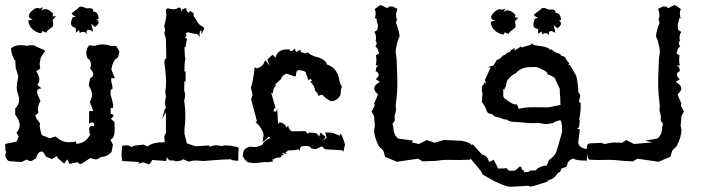

<svg xmlns="http://www.w3.org/2000/svg" viewBox="-22 -614 2708 734"><path d="M16.6 2.4Q4.4 2.4 -2.4 -19.5L1.5 -33.7L-1.5 -39.1L-2 -64L41.5 -72.8L49.3 -92.8L41 -106.9Q53.2 -120.1 53.2 -135.7Q53.2 -152.8 36.1 -175.8V-198.7Q51.3 -214.4 51.3 -231.9Q51.3 -242.7 46.6 -255.1Q42 -267.6 42 -277.3Q42 -294.9 44.9 -305.4Q47.9 -315.9 47.9 -323.7L38.1 -353.5Q36.6 -370.6 36.6 -377.9L37.6 -382.8H34.7Q22 -402.3 20 -429.2Q34.7 -441.4 56.2 -441.4Q71.8 -441.4 84 -438.5L89.8 -441.4L110.4 -440.4Q114.3 -435.5 132.3 -429Q150.4 -422.4 150.4 -418Q132.8 -396.5 132.3 -386.7L129.4 -368.7L131.8 -352.5L116.7 -341.3Q128.4 -323.7 128.4 -311Q128.4 -297.9 120.6 -289.6L136.7 -275.9Q119.6 -275.9 119.6 -262.7Q119.6 -254.4 132.8 -229Q122.6 -209 122.6 -196.8L124.5 -185.1Q124.5 -180.2 118.9 -177.7Q113.3 -175.3 113.3 -172.9Q113.3 -164.1 130.9 -143.1L129.9 -135.3Q129.9 -121.1 138.2 -97.2L168.5 -85.4L190.4 -92.3Q213.9 -70.3 241.2 -70.3Q257.8 -70.3 268.1 -73.7L269.5 -64.5Q302.2 -64.5 322.8 -98.6Q318.8 -107.4 318.8 -119.6Q318.8 -132.3 330.1 -132.3L337.4 -131.3L337.9 -136.2Q337.9 -146 331.1 -146Q325.7 -146 318.4 -141.1L318.8 -189.5H334.5L321.3 -224.6Q329.6 -236.8 329.6 -253.4Q329.6 -266.6 317.4 -287.1L322.3 -314.5Q334.5 -320.8 334.5 -330.1Q334.5 -338.9 322.8 -351.6L325.7 -364.7Q325.7 -384.8 313.5 -390.1Q308.1 -399.4 308.1 -412.1Q308.1 -426.8 318.4 -440.9L338.9 -438.5Q358.9 -444.3 366.7 -444.3Q385.7 -444.3 401.9 -438.5H421.9L434.6 -417.5L429.2 -394.5Q409.2 -384.8 403.8 -348.1L417 -314.5L403.3 -315.4V-301.8Q408.2 -285.2 408.2 -278.8Q408.2 -271.5 400.9 -271V-252.4Q410.6 -219.2 410.6 -210.4Q410.6 -200.7 407.7 -200.7L401.4 -201.7L400.9 -178.2Q412.1 -177.7 412.1 -172.4Q412.1 -168 401.9 -159.7L415.5 -147.5L416.5 -123Q416.5 -83.5 399.9 -80.6L409.7 -60.5L404.3 -32.7Q388.2 -14.6 363.8 -13.7Q352.5 -4.4 342.8 -4.4L326.2 -9.3Q320.3 -9.3 305.9 1.7Q291.5 12.7 285.6 12.7Q279.3 12.7 274.9 5.9L243.7 12.7L235.4 -4.9L223.1 11.2L199.2 -9.3L195.3 -17.1L176.3 -5.9L153.3 -15.6Q144 -34.7 138.7 -34.7Q121.6 -34.7 116.2 -8.8L98.1 1.5Q86.4 1.5 80.1 -3.9L60.1 5.4ZM135.6 -486.6Q115.8 -489.2 101.1 -503.3Q86.4 -517.3 86.4 -535.8L103.5 -540.2Q88.1 -543.7 88.1 -552.5Q88.1 -562.2 100.4 -572.9Q112.7 -583.7 120.7 -583.7Q125.5 -583.7 129.4 -581.1L142.6 -586.3L134.7 -572.7Q142.6 -579.3 151 -579.3Q165 -579.3 180.9 -562.2L179.1 -552.1L192.3 -551.2L179.1 -538L181.7 -522.6Q181.7 -515.1 178 -511.4Q174.3 -507.7 169.7 -504.6Q165 -501.5 160.9 -498.2Q156.7 -494.9 155.8 -488.8L140.4 -495.4ZM309.6 -483.1Q304.8 -492.3 296.4 -492.3Q289.9 -492.3 282.8 -487.9L280.2 -499.3L268.3 -488.8L267.4 -507.7Q249.4 -510.3 249.4 -525.7Q249.4 -533.2 255.6 -548.1L268.3 -550.3Q252.1 -557.3 252.1 -562.6Q252.1 -563.9 255.6 -566.6Q275.8 -580.2 278.4 -584.4Q281.1 -588.5 287.7 -588.5Q295.1 -588.5 309.2 -581.9L318.9 -582.8Q334.2 -582.8 334.2 -573.2L335.1 -569.6Q353.1 -569.6 355.3 -542.4L347.4 -540.2Q354.9 -534.9 354.9 -528.8Q354.9 -520.4 341.3 -510.8L327.2 -523.1L333.8 -493.2Q322.8 -500.2 316.2 -500.2Q308.7 -500.2 308.7 -490.1Z M445.3 1.5 442.4 -19.5 444.3 -53.7Q445.3 -58.6 467.8 -58.6L481 -51.8L492.2 -57.6L526.9 -61L542.5 -54.2Q560.1 -70.3 607.9 -70.3L606 -94.2L612.3 -105.5V-185.5L598.1 -159.2L607.9 -196.8L612.3 -200.7Q608.9 -211.4 608.9 -222.2Q608.9 -232.9 612.3 -242.2L609.9 -264.6Q612.8 -277.3 612.8 -301.3Q612.8 -324.7 608.9 -356L606.4 -374.5Q606.4 -388.7 613.8 -391.6L612.3 -463.9L606 -489.3L609.4 -497.6L606 -514.6Q606 -519 609.9 -531.2Q613.8 -543.5 613.8 -556.6L612.3 -577.6L619.1 -582.5Q631.8 -578.6 641.1 -578.6Q652.8 -578.6 659.7 -584.5H668.5L671.9 -568.4L674.3 -577.6Q684.1 -583 689.9 -583Q689.9 -568.4 700.7 -564.9L703.6 -572.8L718.3 -564V-552.7L738.3 -522L759.3 -507.3L748.5 -483.4L747.6 -498L742.2 -494.1L740.2 -471.7Q736.3 -483.4 729.5 -483.4Q723.1 -483.4 696.8 -490.7L689 -487.8Q689 -480 692.4 -480L685.1 -468.8L692.9 -466.3L687 -433.1L683.1 -433.6Q684.1 -389.2 687.5 -389.2Q683.1 -383.8 683.1 -339.8L687.5 -341.8V-300.3L683.1 -305.2L682.1 -268.1Q685.5 -259.8 685.5 -251Q685.5 -241.2 682.1 -228.5Q686.5 -200.7 686.5 -167.5Q686.5 -146.5 683.1 -119.1V-103L692.4 -65.9L725.6 -54.7Q734.4 -54.7 778.8 -58.1L777.8 -53.2L802.2 -59.1L827.1 -55.7Q834 -58.1 841.3 -58.1Q859.4 -58.1 868.7 -54.7Q889.2 -53.2 890.1 -47.9L888.7 0.5Q866.7 0.5 860.4 -4.9Q828.6 -4.9 756.3 1.5L724.6 -0.5Q716.3 -0.5 699.2 3.9L677.7 -5.4Q671.4 2.4 647.9 2.4Q647.9 -1 625.5 -1L615.2 -12.7L613.8 1.5L560.5 -2.4L548.8 14.6L524.9 6.3L505.4 12.2L510.3 5.4Z M927.2 6.8Q912.6 -2.9 911.6 -8.3L905.8 -16.6L908.7 -34.7Q912.1 -46.9 931.6 -53.2L956.1 -51.8L980.5 -59.6Q988.3 -79.1 1011.7 -85.9L1006.3 -91.8L981.9 -70.8L985.8 -100.6Q978.5 -127.4 954.6 -147.9L960.4 -150.4L938 -234.4L943.8 -250.5L937 -280.8Q941.9 -282.2 952.1 -357.9L958 -352.5Q985.4 -359.4 988.8 -379.4L994.1 -382.8L1008.3 -362.3L1000 -386.7L1020.5 -404.8L1031.2 -393.1Q1035.6 -417.5 1063 -424.3L1086.9 -425.3L1084.5 -421.4L1090.3 -418Q1099.1 -420.4 1104.5 -428.7L1110.4 -415L1125.5 -424.3L1128.9 -414.6L1146.5 -409.7L1155.3 -414.1Q1157.7 -407.7 1180.7 -398.4Q1225.1 -387.7 1227.1 -367.7Q1262.7 -357.9 1273.4 -316.4Q1278.8 -288.1 1285.6 -282.2Q1280.8 -275.9 1279.8 -252.9Q1271.5 -231 1247.1 -227.1Q1233.9 -227.5 1209 -252.4L1194.8 -247.6L1191.9 -257.8L1182.6 -267.1Q1181.2 -286.6 1162.1 -303.2H1172.4L1164.6 -313L1157.2 -306.6L1147 -335.9Q1147 -343.3 1119.6 -346.2Q1109.4 -345.2 1109.4 -323.7L1104 -321.8L1073.7 -332.5Q1057.6 -327.6 1052.2 -311.5L1030.8 -292L1032.2 -286.1Q1023.9 -281.2 1020 -255.9L1014.2 -260.3L1031.2 -202.6Q1023.9 -200.7 1023.9 -188L1034.2 -187.5L1037.6 -200.2L1041 -140.1L1046.4 -146Q1066.4 -145 1072.8 -126.5L1080.1 -133.8Q1081.5 -116.7 1094.7 -111.8L1145.5 -112.8Q1151.4 -106.9 1153.8 -103L1159.2 -105L1156.7 -107.4L1176.8 -106.4Q1190.9 -106.4 1198.2 -91.8L1203.1 -107.4L1223.1 -90.3L1212.9 -77.6L1227.1 -87.4L1220.7 -107.9L1249 -106.4L1276.9 -95.2L1280.8 -104Q1292 -83 1296.9 -61L1290.5 -33.2L1286.1 -39.6L1219.7 -43.5Q1213.9 -51.8 1208 -54.7L1186 -43.9L1168.9 -46.4Q1162.1 -56.2 1148.9 -56.2Q1141.1 -56.2 1127.9 -53.7L1122.6 -36.6L1119.6 -43.9Q1111.3 -39.1 1079.6 -39.1L1069.3 -30.3L1076.2 -25.4L1054.2 -29.3L1063 -22.9Q1052.2 -18.6 1051.3 -12.7L1034.7 -10.7L1019 -3.4Q1020.5 1 1023.4 2.9L1000.5 6.3Q993.2 6.3 987.8 5.4Q979.5 7.3 949.2 9.8Z M1450.2 -14.6 1443.4 -38.6 1427.2 -53.7Q1408.2 -89.4 1408.2 -117.7L1411.1 -132.8L1408.7 -161.6Q1409.2 -162.1 1409.2 -163.1Q1409.2 -169.9 1398.4 -188L1410.6 -210.4L1408.2 -218.8Q1417.5 -235.8 1422.9 -253.9Q1408.7 -265.1 1408.7 -275.4Q1408.7 -289.1 1430.7 -301.3L1414.1 -310.5Q1425.8 -320.8 1425.8 -328.6Q1425.8 -336.4 1414.1 -342.3L1416 -352.5V-353.5Q1416 -357.9 1425.8 -363.8H1414.6L1417 -380.4Q1417 -397 1415 -402.3L1426.8 -409.2Q1423.8 -428.7 1413.1 -437Q1418 -443.4 1418 -449.7Q1418 -454.1 1414.1 -457L1415.5 -469.7Q1415.5 -482.4 1408.7 -491.7L1420.4 -499.5L1422.9 -516.1Q1418 -534.7 1416.5 -544.4L1410.2 -543.9Q1414.1 -550.3 1414.1 -562.5Q1414.1 -572.8 1410.2 -579.1L1430.7 -593.8H1437L1459 -582.5L1465.3 -588.9H1479.5L1497.6 -580.1Q1492.2 -566.9 1492.2 -555.7Q1492.2 -546.9 1495.6 -539.1L1491.7 -527.3Q1505.4 -490.7 1505.4 -474.6L1498.5 -458.5L1494.6 -441.9Q1490.7 -427.2 1490.7 -416.5Q1490.7 -411.1 1491.7 -406.2Q1495.1 -393.1 1495.6 -349.1Q1497.1 -322.8 1497.1 -288.1L1496.6 -278.8Q1496.6 -255.9 1490.7 -210L1492.2 -194.3Q1489.7 -180.2 1487.8 -176.3Q1486.8 -173.8 1486.8 -167Q1486.8 -161.6 1487.3 -153.8Q1487.3 -150.9 1478.5 -141.1L1481.9 -127.4Q1481.9 -99.1 1500 -84.5L1557.1 -76.2L1552.2 -69.8L1579.6 -63.5L1609.4 -78.6L1639.2 -68.4L1675.8 -79.1L1742.7 -75.7Q1774.9 -70.3 1782.2 -58.1Q1782.2 -8.3 1774.4 -3.4L1733.9 -2.4Q1703.1 -2.9 1683.6 -2.9Q1670.4 -2.9 1644 1L1593.8 2.9L1576.2 -7.3L1495.6 4.4Z M1777.3 -6.8V-29.3Q1780.3 -31.2 1780.3 -48.3Q1780.3 -49.8 1776.4 -63L1782.7 -57.1L1784.7 -63.5L1820.8 -22.9Q1841.3 -20 1847.2 4.4Q1852.5 4.4 1865.2 -3.4Q1870.1 4.9 1882.3 30.3Q1904.8 30.3 1915 28.8Q1919.9 38.6 1927.7 38.6H1942.9Q1948.7 38.6 1965.3 22L1971.2 25.4Q1971.2 36.6 1982.4 38.1L1980 43.9H1992.7Q2000.5 43.9 2005.9 37.6H2027.8Q2027.8 31.7 2041 25.6Q2054.2 19.5 2068.4 18.6L2076.7 -2.4Q2084.5 -6.8 2093.5 -16.1Q2102.5 -25.4 2105.5 -36.1Q2108.4 -46.9 2117.2 -75.2L2127 -110.8Q2127 -154.3 2118.7 -154.3Q2099.1 -149.4 2091.3 -143.1L2064.5 -139.2L2036.1 -144Q2028.8 -143.1 2018.1 -143.1Q2000 -143.1 1971.7 -146Q1956.5 -147.9 1943.1 -147.9Q1929.7 -147.9 1913.1 -157.2Q1905.8 -157.2 1899.9 -159.7Q1882.3 -167 1874.5 -167Q1871.6 -167 1857.4 -178.2Q1841.3 -178.7 1836.9 -193.8Q1832.5 -209 1820.3 -224.1L1822.8 -260.3L1820.3 -261.7V-282.7Q1827.6 -291.5 1830.1 -299.3L1837.4 -293.9L1831.5 -307.6L1853.5 -356L1842.3 -357.4L1864.3 -363.3L1877.4 -384.8Q1892.1 -389.2 1899.4 -401.4Q1910.2 -403.3 1916 -412.1Q1927.7 -412.6 1932.1 -423.3Q1940.4 -425.8 1945.8 -431.2L1944.8 -420.4L1970.7 -437L1971.7 -432.1Q1992.2 -439.5 1999.8 -440.4Q2007.3 -441.4 2012.7 -448.2L2018.1 -441.9L2061 -435.1L2077.6 -428.7L2079.1 -423.3L2086.4 -425.8Q2096.2 -414.1 2117.7 -408.2Q2120.6 -407.2 2122.6 -401.9L2138.2 -396Q2142.1 -384.3 2154.8 -371.6L2150.4 -365.7H2156.7L2180.7 -324.7Q2188 -295.4 2189 -262.2Q2196.3 -252.4 2196.3 -248.5L2191.4 -224.1L2197.8 -220.2V-203.1Q2197.8 -186 2192.4 -157.2Q2194.3 -157.2 2194.3 -151.4Q2194.3 -144 2190.9 -127L2184.1 -122.1L2194.8 -119.1L2188.5 -71.3Q2188.5 -49.3 2222.2 -43.9L2221.7 0Q2176.3 0 2171.9 -7.8Q2148.9 -4.4 2144 23.4Q2134.3 26.4 2124.5 30.3L2118.7 43.9Q2112.8 43.9 2108.4 50.3Q2096.2 69.3 2082 72.3Q2073.7 74.2 2068.8 81.1Q2013.2 99.1 2008.3 99.1Q2002.4 99.1 1997.1 96.2Q1937 100.1 1930.7 100.1Q1900.9 100.1 1822.3 52.7Q1822.3 45.4 1797.9 17.1ZM2120.6 -212.9 2119.6 -244.1Q2118.2 -253.4 2117.7 -274.4Q2113.8 -282.2 2098.1 -316.9Q2080.6 -328.1 2071.3 -329.6Q2071.3 -338.4 2061.5 -342.8Q2036.1 -357.9 2024.9 -357.9L2003.4 -357.4Q1969.7 -357.4 1948.7 -333Q1934.1 -328.6 1916.5 -305.2L1910.2 -279.3L1906.2 -277.8L1909.7 -272L1901.9 -273.4V-248Q1901.9 -241.2 1909.2 -235.8Q1936.5 -215.8 1943.4 -215.8Q1944.3 -215.8 1947.3 -215.3Q1950.2 -214.8 1952.9 -214.8Q1955.6 -214.8 1961.4 -197.8Q1981.4 -204.1 2020 -204.1L2075.2 -203.6ZM1903.2 -481.7Q1883.4 -484.3 1868.7 -498.4Q1854 -512.5 1854 -530.9L1871.1 -535.3Q1855.7 -538.8 1855.7 -547.6Q1855.7 -557.3 1868 -568.1Q1880.3 -578.8 1888.2 -578.8Q1893.1 -578.8 1897 -576.2L1910.2 -581.5L1902.3 -567.8Q1910.2 -574.4 1918.6 -574.4Q1932.6 -574.4 1948.4 -557.3L1946.7 -547.2L1959.9 -546.3L1946.7 -533.1L1949.3 -517.7Q1949.3 -510.3 1945.6 -506.5Q1941.8 -502.8 1937.2 -499.7Q1932.6 -496.6 1928.4 -493.3Q1924.3 -490.1 1923.4 -483.9L1908 -490.5ZM2077.2 -478.2Q2072.4 -487.4 2064 -487.4Q2057.4 -487.4 2050.4 -483L2047.8 -494.4L2035.9 -483.9L2035 -502.8Q2017 -505.4 2017 -520.8Q2017 -528.3 2023.2 -543.2L2035.9 -545.4Q2019.6 -552.5 2019.6 -557.7Q2019.6 -559 2023.2 -561.7Q2043.4 -575.3 2046 -579.5Q2048.6 -583.7 2055.2 -583.7Q2062.7 -583.7 2076.8 -577.1L2086.4 -577.9Q2101.8 -577.9 2101.8 -568.3L2102.7 -564.8Q2120.7 -564.8 2122.9 -537.5L2115 -535.3Q2122.5 -530 2122.5 -523.9Q2122.5 -515.5 2108.8 -505.9L2094.8 -518.2L2101.4 -488.3Q2090.4 -495.3 2083.8 -495.3Q2076.3 -495.3 2076.3 -485.2Z M2231.4 -3.4Q2221.2 -8.3 2221.2 -48.3Q2221.2 -65.4 2233.9 -65.9L2277.3 -67.9L2289.1 -63.5L2320.3 -69.3L2356.9 -68.4L2372.1 -78.6L2401.9 -63.5L2473.1 -69.8L2443.8 -76.2L2491.2 -84.5Q2509.3 -99.1 2509.3 -127.4L2512.7 -141.1Q2503.9 -150.9 2503.9 -153.8Q2504.4 -161.6 2504.4 -167Q2504.4 -173.8 2503.4 -176.3Q2501.5 -180.2 2499 -194.3L2500.5 -210Q2494.6 -255.9 2494.6 -278.8L2494.1 -288.1Q2494.1 -322.8 2495.6 -349.1Q2496.1 -393.1 2499.5 -406.2Q2500.5 -411.1 2500.5 -416.5Q2500.5 -427.2 2496.6 -441.9L2492.7 -458.5L2485.8 -474.6Q2485.8 -490.7 2499.5 -527.3L2495.6 -539.1Q2499 -546.9 2499 -555.7Q2499 -566.9 2493.7 -580.1L2511.7 -588.9H2525.9L2532.2 -582.5L2554.2 -593.8H2560.5L2581.1 -579.1Q2577.1 -572.8 2577.1 -562.5Q2577.1 -550.3 2581.1 -543.9L2574.7 -544.4Q2573.2 -534.7 2568.4 -516.1L2570.8 -499.5L2582.5 -491.7Q2575.7 -482.4 2575.7 -469.7L2577.1 -457Q2573.2 -454.1 2573.2 -449.7Q2573.2 -443.4 2578.1 -437Q2567.4 -428.7 2564.5 -409.2L2576.2 -402.3Q2574.2 -397 2574.2 -380.4L2576.7 -363.8H2565.4Q2575.2 -357.9 2575.2 -353.5V-352.5L2577.1 -342.3Q2565.4 -336.4 2565.4 -328.6Q2565.4 -320.8 2577.1 -310.5L2560.5 -301.3Q2582.5 -289.1 2582.5 -275.4Q2582.5 -265.1 2568.4 -253.9Q2573.7 -235.8 2583 -218.8L2580.6 -210.4L2592.8 -188Q2582 -169.9 2582 -163.1Q2582 -162.1 2582.5 -161.6L2580.1 -132.8L2583 -117.7Q2583 -89.4 2564 -53.7L2547.9 -38.6L2541 -14.6L2495.6 4.4L2415 -7.3L2397.5 2.9L2361.8 1Q2325.7 -2.9 2312.5 -2.9Q2278.3 -2.9 2262.2 -2.4Z"/></svg>

Font: Truetypewriter PolyglOTT
Style: Regular
Weight: 400
Designer: Sergey Beatoff a.k.a. Sam_T
Version: Version 3.76